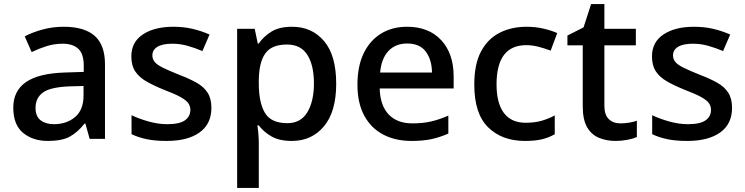

<svg xmlns="http://www.w3.org/2000/svg" viewBox="-20 -680 3647 940"><path d="M292 -549Q393 -549 443.5 -504.5Q494 -460 494 -365V0H419L398 -75H394Q359 -31 320.5 -10.5Q282 10 214 10Q141 10 93 -29.5Q45 -69 45 -153Q45 -235 107 -278Q169 -321 298 -325L390 -328V-358Q390 -417 363 -441.5Q336 -466 287 -466Q246 -466 208 -454Q170 -442 135 -425L101 -502Q139 -522 188.5 -535.5Q238 -549 292 -549ZM317 -257Q225 -253 189.5 -226.5Q154 -200 154 -152Q154 -110 179 -91Q204 -72 244 -72Q306 -72 347.5 -107Q389 -142 389 -212V-259Z M1015 -152Q1015 -73 957 -31.5Q899 10 796 10Q739 10 698.5 1.5Q658 -7 624 -23V-116Q659 -99 706.5 -85.5Q754 -72 799 -72Q859 -72 885.5 -91Q912 -110 912 -142Q912 -160 902 -174.5Q892 -189 864.5 -204.5Q837 -220 784 -240Q732 -261 696.5 -281.5Q661 -302 642 -330.5Q623 -359 623 -404Q623 -474 679.5 -511.5Q736 -549 829 -549Q878 -549 921.5 -539Q965 -529 1006 -511L971 -430Q936 -445 899 -455.5Q862 -466 824 -466Q776 -466 751 -451Q726 -436 726 -409Q726 -390 738 -376Q750 -362 778.5 -348Q807 -334 857 -314Q907 -295 942.5 -275Q978 -255 996.5 -226Q1015 -197 1015 -152Z M1410 -549Q1507 -549 1566.5 -479Q1626 -409 1626 -270Q1626 -133 1566 -61.5Q1506 10 1409 10Q1347 10 1308.5 -12.5Q1270 -35 1247 -66H1240Q1243 -48 1245 -23.5Q1247 1 1247 20V240H1141V-539H1227L1242 -467H1247Q1270 -501 1308.5 -525Q1347 -549 1410 -549ZM1385 -462Q1310 -462 1279 -418.5Q1248 -375 1247 -287V-271Q1247 -178 1277 -127.5Q1307 -77 1387 -77Q1453 -77 1485 -131Q1517 -185 1517 -272Q1517 -360 1485 -411Q1453 -462 1385 -462Z M1973 -549Q2079 -549 2140 -483.5Q2201 -418 2201 -305V-247H1839Q1841 -164 1882.5 -120Q1924 -76 1999 -76Q2051 -76 2091.5 -85.5Q2132 -95 2175 -114V-26Q2134 -8 2093 1Q2052 10 1995 10Q1916 10 1856.5 -21Q1797 -52 1763.5 -113.5Q1730 -175 1730 -265Q1730 -356 1760.5 -419Q1791 -482 1845.5 -515.5Q1900 -549 1973 -549ZM1973 -467Q1916 -467 1881.5 -430Q1847 -393 1841 -325H2095Q2094 -388 2064.5 -427.5Q2035 -467 1973 -467Z M2550 10Q2438 10 2370 -56.5Q2302 -123 2302 -266Q2302 -366 2335 -428Q2368 -490 2426 -519.5Q2484 -549 2558 -549Q2603 -549 2642.5 -539.5Q2682 -530 2708 -518L2676 -432Q2648 -443 2616.5 -451Q2585 -459 2557 -459Q2411 -459 2411 -267Q2411 -175 2447 -127Q2483 -79 2553 -79Q2598 -79 2632.5 -89Q2667 -99 2696 -115V-23Q2667 -6 2633 2Q2599 10 2550 10Z M3017 -76Q3038 -76 3060 -79.5Q3082 -83 3098 -89V-9Q3080 -1 3051.5 4.5Q3023 10 2994 10Q2950 10 2913 -5Q2876 -20 2854.5 -57Q2833 -94 2833 -160V-458H2758V-506L2837 -546L2874 -660H2939V-539H3093V-458H2939V-162Q2939 -118 2960.5 -97Q2982 -76 3017 -76Z M3564 -152Q3564 -73 3506 -31.5Q3448 10 3345 10Q3288 10 3247.5 1.5Q3207 -7 3173 -23V-116Q3208 -99 3255.5 -85.5Q3303 -72 3348 -72Q3408 -72 3434.5 -91Q3461 -110 3461 -142Q3461 -160 3451 -174.5Q3441 -189 3413.5 -204.5Q3386 -220 3333 -240Q3281 -261 3245.5 -281.5Q3210 -302 3191 -330.5Q3172 -359 3172 -404Q3172 -474 3228.5 -511.5Q3285 -549 3378 -549Q3427 -549 3470.5 -539Q3514 -529 3555 -511L3520 -430Q3485 -445 3448 -455.5Q3411 -466 3373 -466Q3325 -466 3300 -451Q3275 -436 3275 -409Q3275 -390 3287 -376Q3299 -362 3327.5 -348Q3356 -334 3406 -314Q3456 -295 3491.5 -275Q3527 -255 3545.5 -226Q3564 -197 3564 -152Z"/></svg>

Font: Noto Sans Kannada Medium
Style: Regular
Weight: 500
Designer: Jelle Bosma - Monotype Design Team
Foundry: Monotype Imaging Inc.
Version: Version 2.005; ttfautohint (v1.8.4.7-5d5b)